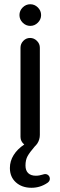

<svg xmlns="http://www.w3.org/2000/svg" viewBox="-20 -682 283 901"><path d="M71.3 -611.3Q71.3 -631.8 86.4 -647Q101.6 -662.1 122.1 -662.1Q142.6 -662.1 157.7 -647Q172.9 -631.8 172.9 -611.3Q172.9 -590.8 157.7 -575.7Q142.6 -560.5 122.1 -560.5Q101.6 -560.5 86.4 -575.7Q71.3 -590.8 71.3 -611.3ZM26.4 106.4Q26.4 74.2 43.9 45.9Q61.5 17.6 93.8 -3.9Q76.2 -18.6 76.2 -39.1V-458Q76.2 -476.6 89.4 -490.2Q102.5 -503.9 121.1 -503.9Q139.6 -503.9 153.3 -490.2Q167 -476.6 167 -458V-48.8Q167 -27.3 155.3 -8.8Q151.4 -2.9 142.6 5.9Q119.1 33.2 109.4 50.8Q99.6 68.4 99.6 94.7Q99.6 118.2 112.3 130.4Q125 142.6 148.4 142.6Q164.1 142.6 182.6 136.7L185.5 135.7L191.4 134.8Q201.2 134.8 207.5 141.1Q213.9 147.5 213.9 157.2Q213.9 168 203.1 175.8Q168.9 199.2 127.9 199.2Q83 199.2 54.7 173.8Q26.4 148.4 26.4 106.4Z"/></svg>

Font: jf-openhuninn-1.1
Style: Regular
Weight: 400
Designer: [Kosugi Maru]
      Designed by Motoya company      

      [Varela Round]
      Joe Prince(Latin component); Avraham Co
Foundry: justfont CO.,LTD.
Version: 1.1